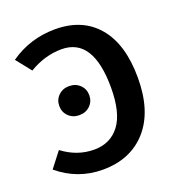

<svg xmlns="http://www.w3.org/2000/svg" viewBox="-131 -812 860 933"><g transform="rotate(-20 299.0 -345.5)"><path d="M257 -706Q398 -706 476.5 -613Q555 -520 555 -347Q555 -174 471 -79.5Q387 15 243 15Q114 15 13 -69L74 -148Q149 -91 237 -91Q321 -91 368.5 -153.5Q416 -216 416 -347Q416 -604 253 -604Q166 -604 85 -555L23 -633Q127 -706 257 -706ZM226 -423Q260 -423 282 -401.5Q304 -380 304 -348Q304 -316 282 -294.5Q260 -273 226 -273Q193 -273 171 -294.5Q149 -316 149 -348Q149 -380 171 -401.5Q193 -423 226 -423Z"/></g></svg>

Font: FiraGO Medium
Style: Regular
Weight: 500
Designer: bBox Type
Foundry: bBox Type GmbH
Version: Version 1.001;PS 001.001;hotconv 1.0.88;makeotf.lib2.5.64775